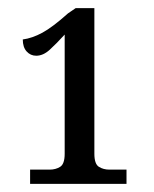

<svg xmlns="http://www.w3.org/2000/svg" viewBox="-20 -839 379 472"><path d="M54 -387V-422H102Q117 -422 128 -429Q139 -436 139 -461V-754Q118 -731 102 -716.5Q86 -702 69 -702Q55 -702 45.5 -712.5Q36 -723 36 -742Q59 -745 84 -758.5Q109 -772 147 -806L166 -819H212V-461Q212 -436 223 -429Q234 -422 249 -422H291V-387Z"/></svg>

Font: Noto Serif Condensed
Style: Regular
Weight: 400
Width: 3
Designer: Monotype Design Team
Foundry: Monotype Imaging Inc.
Version: Version 2.013; ttfautohint (v1.8.4.7-5d5b)